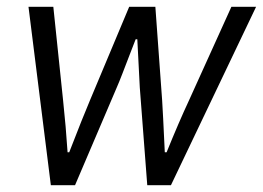

<svg xmlns="http://www.w3.org/2000/svg" viewBox="-20 -546 775 566"><path d="M129.9 0 64 -525.9H137.2L166 -250Q174.3 -172.4 179.2 -97.2H184.1Q225.1 -203.1 245.1 -250L360.8 -525.9H438L458 -250Q460 -220.7 465.8 -97.2H471.2Q506.8 -185.1 537.1 -250L662.1 -525.9H734.9L483.9 0H414.1L392.1 -288.1Q385.3 -412.1 384.8 -430.2H379.9Q374.5 -416.5 362.5 -385.3Q350.6 -354 340.8 -328.9Q331.1 -303.7 324.2 -288.1L201.2 0Z"/></svg>

Font: Archivo Light
Style: Italic
Weight: 300
Italic angle: -10°
Designer: Hector Gatti
Foundry: Omnibus-Type
Version: Version 2.001